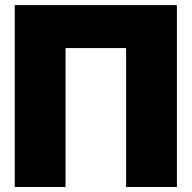

<svg xmlns="http://www.w3.org/2000/svg" viewBox="-20 -748 767 768"><path d="M687.5 -727.5V0H484.4V-555.7H242.2V0H39.1V-727.5Z"/></svg>

Font: Inter Display Black
Style: Regular
Weight: 900
Designer: Rasmus Andersson
Foundry: rsms
Version: Version 4.000;git-a52131595